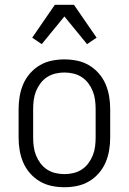

<svg xmlns="http://www.w3.org/2000/svg" viewBox="-20 -777 540 805"><path d="M250 8Q223 8 196.5 2.5Q170 -3 147 -16.5Q124 -30 106 -50.5Q88 -71 77.5 -95.5Q67 -120 62.5 -146.5Q58 -173 58 -200V-320Q58 -347 62.5 -373.5Q67 -400 77.5 -424.5Q88 -449 106 -469.5Q124 -490 147 -503.5Q170 -517 196.5 -522.5Q223 -528 250 -528Q277 -528 303.5 -522.5Q330 -517 353 -503.5Q376 -490 394 -469.5Q412 -449 422.5 -424.5Q433 -400 437.5 -373.5Q442 -347 442 -320V-200Q442 -173 437.5 -146.5Q433 -120 422.5 -95.5Q412 -71 394 -50.5Q376 -30 353 -16.5Q330 -3 303.5 2.5Q277 8 250 8ZM250 -47Q269 -47 288 -51.5Q307 -56 323 -66.5Q339 -77 350.5 -92.5Q362 -108 369 -125.5Q376 -143 378.5 -162Q381 -181 381 -200V-320Q381 -339 378.5 -358Q376 -377 369 -394.5Q362 -412 350.5 -427.5Q339 -443 323 -453.5Q307 -464 288 -468.5Q269 -473 250 -473Q231 -473 212 -468.5Q193 -464 177 -453.5Q161 -443 149.5 -427.5Q138 -412 131 -394.5Q124 -377 121.5 -358Q119 -339 119 -320V-200Q119 -181 121.5 -162Q124 -143 131 -125.5Q138 -108 149.5 -92.5Q161 -77 177 -66.5Q193 -56 212 -51.5Q231 -47 250 -47ZM155 -592 115 -619 210 -757H290L385 -619L345 -592L250 -708Z"/></svg>

Font: Iosevka SS18 Light
Style: Regular
Weight: 300
Monospace: yes
Designer: Belleve Invis
Foundry: Belleve Invis
Version: Version 25.1.1; ttfautohint (v1.8.4)